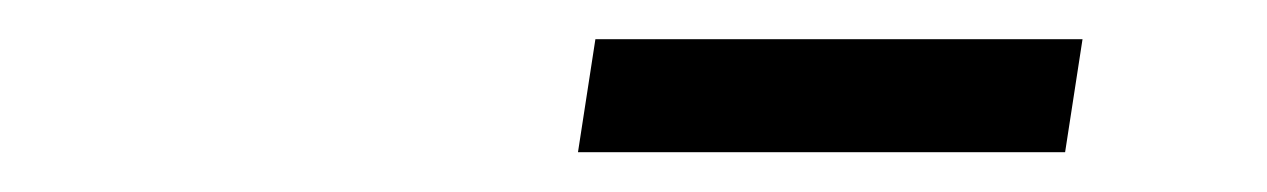

<svg xmlns="http://www.w3.org/2000/svg" viewBox="-20 -678 640 97"><path d="M272 -601.1 280.8 -658.2H526.9L518.1 -601.1Z"/></svg>

Font: Office Code Pro Italic
Style: Regular
Weight: 400
Italic angle: -9°
Designer: Nathan Rutzky & Paul D. Hunt
Foundry: Adobe Systems Incorporated
Version: Version 1.004;PS 001.004;hotconv 1.0.70;makeotf.lib2.5.58329